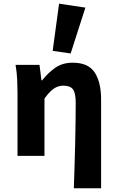

<svg xmlns="http://www.w3.org/2000/svg" viewBox="-20 -850 640 1047"><path d="M382.7 176.7Q384.5 118.4 386.6 54.6Q388.8 -9.2 390 -71.9Q391.3 -134.5 392.1 -190.5Q392.9 -246.5 392.9 -289.2Q392.9 -342.8 377.8 -362.9Q362.8 -382.9 324.9 -382.9Q305.8 -382.9 289.1 -375.4Q272.3 -367.8 256.3 -352.7Q240.3 -337.6 222.5 -312.6V0H75.5V-343.5Q75.5 -373.3 73.8 -414.3Q72 -455.2 64.9 -496.1H195.4L206 -411.9H209.7Q243.5 -454.4 282.5 -481.2Q321.5 -508.1 376.5 -508.1Q461.7 -508.1 496.5 -454.6Q531.3 -401 531.3 -308V176.7ZM365.3 -558.4 267.2 -572.6 302.1 -830 445.6 -808.5Z"/></svg>

Font: Source Code Pro ExtraLight
Style: Regular
Weight: 200
Monospace: yes
Designer: Paul D. Hunt, Teo Tuominen
Foundry: Adobe
Version: Version 1.026;hotconv 1.1.0;makeotfexe 2.6.0